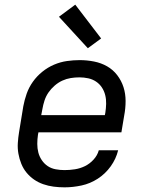

<svg xmlns="http://www.w3.org/2000/svg" viewBox="-20 -796 640 824"><path d="M257 8Q233 8 210 5Q187 2 165.5 -5.5Q144 -13 126 -25.5Q108 -38 94 -55Q80 -72 71.5 -93Q63 -114 59 -136.5Q55 -159 56.5 -182.5Q58 -206 62 -230L80 -340Q85 -367 94.5 -394Q104 -421 121 -445Q138 -469 161.5 -488Q185 -507 212 -518.5Q239 -530 267 -534Q295 -538 322 -538Q353 -538 383.5 -532Q414 -526 439.5 -511.5Q465 -497 483 -473.5Q501 -450 510 -422Q519 -394 519 -362.5Q519 -331 513 -300L501 -228H145L143 -218Q140 -198 140 -178.5Q140 -159 144.5 -141.5Q149 -124 159.5 -108.5Q170 -93 185 -83Q200 -73 219 -69.5Q238 -66 257 -66Q279 -66 301.5 -69.5Q324 -73 344.5 -83Q365 -93 381.5 -111Q398 -129 404 -151H487Q478 -114 455 -82Q432 -50 399.5 -29Q367 -8 330 0Q293 8 257 8ZM157 -302H430L432 -312Q435 -331 435.5 -350.5Q436 -370 431.5 -388Q427 -406 417 -421Q407 -436 392 -446Q377 -456 358.5 -460Q340 -464 321 -464Q302 -464 283.5 -461Q265 -458 247.5 -450Q230 -442 214.5 -428.5Q199 -415 188 -399Q177 -383 171 -364.5Q165 -346 162 -328ZM357 -589 233 -724 303 -776 414 -631Z"/></svg>

Font: Iosevka Curly Extended Oblique
Style: Regular
Weight: 400
Width: 7
Italic angle: -9°
Monospace: yes
Designer: Belleve Invis
Foundry: Belleve Invis
Version: Version 11.1.0; ttfautohint (v1.8.3)